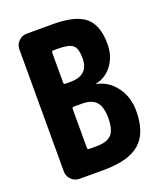

<svg xmlns="http://www.w3.org/2000/svg" viewBox="-135 -819 771 908"><g transform="rotate(-20 250.0 -365.0)"><path d="M235.4 -117.2Q289.1 -117.2 311.5 -141.1Q334 -165 334 -224.6Q334 -280.3 311.5 -305.2Q289.1 -330.1 240.2 -330.1H199.2Q190.4 -330.1 190.4 -322.3V-126Q190.4 -117.2 199.2 -117.2ZM190.4 -603.5V-454.1Q190.4 -445.3 199.2 -445.3H224.6Q315.4 -445.3 316.4 -530.3Q316.4 -580.1 297.4 -596.7Q278.3 -613.3 219.7 -613.3H199.2Q190.4 -612.3 190.4 -603.5ZM336.9 -393.6Q393.6 -382.8 431.6 -332Q469.7 -281.2 469.7 -210Q469.7 -100.6 412.6 -50.3Q355.5 0 230.5 0H190.4H107.4Q84 0 66.9 -17.1Q49.8 -34.2 49.8 -56.6V-672.9Q49.8 -696.3 66.9 -713.4Q84 -730.5 107.4 -730.5H240.2Q353.5 -730.5 401.9 -689.5Q450.2 -648.4 450.2 -554.7Q450.2 -494.1 418.5 -450.7Q386.7 -407.2 336.9 -396.5Q335 -396.5 335 -395Q335 -393.6 336.9 -393.6Z"/></g></svg>

Font: Rounded Mgen+ 2m bold
Style: Bold
Weight: 700
Designer: [Source Han Sans]
Ryoko NISHIZUKA  (kana & ideographs); Paul D. Hunt (Latin, Greek & Cyrillic); Wenlong ZHANG  (bopomofo
Version: Version 1.059.20150602